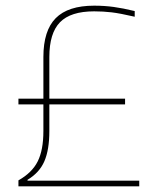

<svg xmlns="http://www.w3.org/2000/svg" viewBox="-20 -657 552 677"><path d="M45 -289V-309H133V-456Q133 -549 176.5 -593Q220 -637 312 -637Q348 -637 381 -632.5Q414 -628 455 -618V-598Q403 -610 373.5 -613.5Q344 -617 312 -617Q229 -617 191.5 -578.5Q154 -540 154 -456V-309H421V-289H154V-195Q154 -129 136.5 -88.5Q119 -48 77 -23V-20H471V0H45V-21Q93 -48 113 -88Q133 -128 133 -195V-289Z"/></svg>

Font: Blinker Thin
Style: Regular
Weight: 100
Designer: Juergen Huber
Foundry: supertype
Version: Version 1.017;hotconv 1.0.117;makeotfexe 2.5.65602